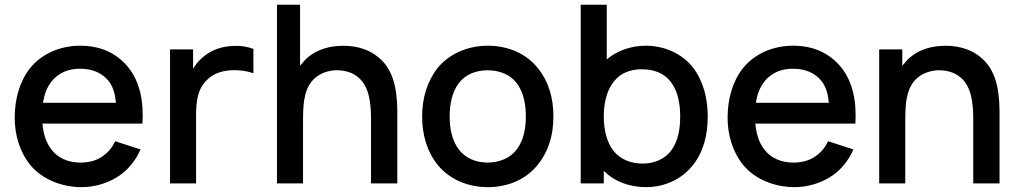

<svg xmlns="http://www.w3.org/2000/svg" viewBox="-20 -770 4279 806"><path d="M158.3 -251H578.1C583.3 -342.7 568.8 -426 516.7 -489.6C465.6 -550 399 -578.1 316.7 -578.1C235.4 -578.1 158.3 -546.9 107.3 -485.4C62.5 -429.2 41.7 -354.2 41.7 -276C41.7 -205.2 61.5 -134.4 107.3 -77.1C157.3 -16.7 239.6 15.6 322.9 15.6C374 15.6 427.1 1 470.8 -26C513.5 -52.1 549 -93.8 569.8 -142.7L463.5 -177.1C452.1 -153.1 436.5 -132.3 411.5 -114.6C385.4 -95.8 354.2 -87.5 316.7 -87.5C267.7 -87.5 221.9 -106.3 194.8 -143.8C171.9 -174 161.5 -211.5 158.3 -251ZM316.7 -481.3C363.5 -482.3 409.4 -464.6 436.5 -429.2C456.3 -403.1 463.5 -372.9 466.7 -338.5H160.4C165.6 -370.8 175 -400 194.8 -426C226 -466.7 271.9 -482.3 316.7 -481.3Z M959.4 -577.1C918.8 -576 878.1 -564.6 843.8 -539.6C820.8 -522.9 803.1 -503.1 790.6 -481.3V-562.5H693.8V0H803.1V-283.3C803.1 -345.8 809.4 -396.9 849 -434.4C871.9 -458.3 907.3 -472.9 950 -475C984.4 -477.1 1017.7 -471.9 1043.8 -462.5V-564.6C1016.7 -575 987.5 -579.2 959.4 -577.1Z M1574 -525C1522.9 -569.8 1460.4 -581.2 1400 -577.1C1349 -574 1293.8 -555.2 1257.3 -514.6L1239.6 -493.8V-750H1142.7V0H1252.1V-246.9C1252.1 -287.5 1252.1 -330.2 1259.4 -361.5C1265.6 -395.8 1281.2 -426 1305.2 -444.8C1328.1 -463.5 1356.2 -472.9 1387.5 -475C1427.1 -476 1461.5 -465.6 1485.4 -443.8C1529.2 -406.3 1537.5 -340.6 1537.5 -268.8V0H1647.9V-272.9C1649 -366.7 1642.7 -464.6 1574 -525Z M2027.1 15.6C2110.4 15.6 2185.4 -14.6 2236.5 -77.1C2284.4 -136.5 2303.1 -204.2 2303.1 -281.2C2303.1 -355.2 2285.4 -426 2236.5 -485.4C2186.5 -547.9 2109.4 -578.1 2027.1 -578.1C1945.8 -578.1 1867.7 -545.8 1817.7 -485.4C1772.9 -429.2 1752.1 -357.3 1752.1 -281.2C1752.1 -206.3 1770.8 -136.5 1817.7 -77.1C1868.8 -15.6 1945.8 15.6 2027.1 15.6ZM2187.5 -281.2C2187.5 -231.3 2178.1 -181.2 2150 -143.8C2122.9 -106.3 2076 -87.5 2027.1 -87.5C1978.1 -87.5 1932.3 -106.3 1905.2 -143.8C1877.1 -181.2 1867.7 -231.3 1867.7 -281.2C1867.7 -331.2 1877.1 -382.3 1905.2 -419.8C1932.3 -457.3 1978.1 -475 2027.1 -475C2076 -475 2122.9 -457.3 2150 -419.8C2178.1 -382.3 2187.5 -331.2 2187.5 -281.2Z M2887.5 -488.5C2840.6 -546.9 2767.7 -578.1 2690.6 -578.1C2629.2 -578.1 2570.8 -557.3 2527.1 -520.8V-750H2417.7V0H2514.6V-53.1C2559.4 -7.3 2622.9 15.6 2692.7 15.6C2768.8 15.6 2840.6 -16.7 2887.5 -75C2934.4 -133.3 2951 -206.3 2951 -281.2C2951 -357.3 2932.3 -431.3 2887.5 -488.5ZM2800 -141.7C2771.9 -101 2725 -83.3 2678.1 -83.3C2629.2 -83.3 2586.5 -100 2557.3 -134.4C2527.1 -170.8 2514.6 -226 2514.6 -281.2C2514.6 -337.5 2527.1 -391.7 2557.3 -428.1C2584.4 -463.5 2627.1 -479.2 2674 -479.2C2726 -479.2 2770.8 -462.5 2799 -421.9C2825 -386.5 2835.4 -335.4 2835.4 -281.2C2835.4 -228.1 2826 -177.1 2800 -141.7Z M3151 -251H3570.8C3576 -342.7 3561.5 -426 3509.4 -489.6C3458.3 -550 3391.7 -578.1 3309.4 -578.1C3228.1 -578.1 3151 -546.9 3100 -485.4C3055.2 -429.2 3034.4 -354.2 3034.4 -276C3034.4 -205.2 3054.2 -134.4 3100 -77.1C3150 -16.7 3232.3 15.6 3315.6 15.6C3366.7 15.6 3419.8 1 3463.5 -26C3506.2 -52.1 3541.7 -93.8 3562.5 -142.7L3456.2 -177.1C3444.8 -153.1 3429.2 -132.3 3404.2 -114.6C3378.1 -95.8 3346.9 -87.5 3309.4 -87.5C3260.4 -87.5 3214.6 -106.3 3187.5 -143.8C3164.6 -174 3154.2 -211.5 3151 -251ZM3309.4 -481.3C3356.2 -482.3 3402.1 -464.6 3429.2 -429.2C3449 -403.1 3456.2 -372.9 3459.4 -338.5H3153.1C3158.3 -370.8 3167.7 -400 3187.5 -426C3218.8 -466.7 3264.6 -482.3 3309.4 -481.3Z M4102.1 -525C4051 -569.8 3988.5 -581.2 3928.1 -577.1C3877.1 -574 3821.9 -555.2 3785.4 -514.6L3767.7 -493.8V-562.5H3670.8V0H3780.2V-245.8V-246.9C3780.2 -287.5 3780.2 -330.2 3787.5 -361.5C3793.8 -395.8 3809.4 -426 3833.3 -444.8C3856.3 -463.5 3884.4 -472.9 3915.6 -475C3955.2 -476 3989.6 -465.6 4013.5 -443.8C4057.3 -406.3 4065.6 -340.6 4065.6 -268.8V0H4176V-272.9C4177.1 -366.7 4170.8 -464.6 4102.1 -525Z"/></svg>

Font: Manrope Semibold
Style: Regular
Weight: 600
Width: 4
Designer: Michael Sharanda
Foundry: Michael Sharanda
Version: Version 2.000;PS 002.000;hotconv 1.0.88;makeotf.lib2.5.64775